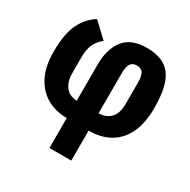

<svg xmlns="http://www.w3.org/2000/svg" viewBox="-164 -689 1030 1043"><g transform="rotate(30 350.5 -168.0)"><path d="M279 200V12Q208 12 153.5 -19.5Q99 -51 68 -112.5Q37 -174 37 -263Q37 -377 67.5 -439.5Q98 -502 153 -536L243 -451Q209 -424 196 -391.5Q183 -359 183 -315V-216Q183 -175 196 -148.5Q209 -122 230.5 -109.5Q252 -97 279 -97V-325Q279 -420 323.5 -478Q368 -536 467 -536Q533 -536 577 -511Q621 -486 642.5 -428Q664 -370 664 -272Q664 -178 634 -115Q604 -52 548.5 -20Q493 12 416 12V200ZM416 -346V-97Q461 -97 489.5 -125.5Q518 -154 518 -216V-346Q518 -391 505.5 -408.5Q493 -426 467 -426Q442 -426 429 -408.5Q416 -391 416 -346Z"/></g></svg>

Font: IBM Plex Sans Condensed
Style: Bold
Weight: 700
Width: 3
Designer: Mike Abbink, Paul van der Laan, Pieter van Rosmalen
Foundry: Bold Monday
Version: Version 3.201